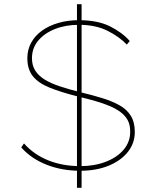

<svg xmlns="http://www.w3.org/2000/svg" viewBox="-20 -802 730 913"><path d="M361 10Q275 10 202 -18.5Q129 -47 81 -101L94 -120Q141 -67 209.5 -39.5Q278 -12 362 -12Q429 -12 483.5 -33Q538 -54 569 -91.5Q600 -129 599 -178Q599 -209 587 -231Q575 -253 552.5 -269.5Q530 -286 500 -298.5Q470 -311 433.5 -321.5Q397 -332 355 -342Q271 -363 216.5 -385Q162 -407 136 -440Q110 -473 110 -525Q110 -566 128.5 -599.5Q147 -633 180 -656.5Q213 -680 257.5 -693Q302 -706 355 -706Q444 -706 502.5 -677Q561 -648 597 -607L583 -590Q548 -627 491.5 -655.5Q435 -684 355 -684Q292 -684 241.5 -664Q191 -644 161.5 -608.5Q132 -573 132 -525Q132 -491 147.5 -466.5Q163 -442 192 -424Q221 -406 264.5 -391.5Q308 -377 364 -363Q419 -350 466 -335.5Q513 -321 548 -301.5Q583 -282 602 -251.5Q621 -221 621 -174Q621 -121 588 -79.5Q555 -38 496.5 -14Q438 10 361 10ZM346 91V-355L368 -351V91ZM368 -355 346 -359V-782H368Z"/></svg>

Font: Lexend Exa Thin
Style: Regular
Weight: 250
Designer: Bonnie Shaver-Troup, Thomas Jockin
Foundry: Lexend
Version: Version 1.007